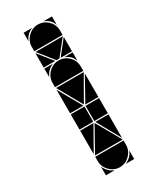

<svg xmlns="http://www.w3.org/2000/svg" viewBox="-172 -711 628 764"><g transform="rotate(-30 142.0 -329.5)"><path d="M142 -492Q169 -492 188 -473Q207 -454 207 -427V-407H77V-427Q77 -453 96.5 -472.5Q116 -492 142 -492ZM142 -657Q169 -657 188 -638Q207 -619 207 -592V-572H77V-592Q77 -618 96.5 -637.5Q116 -657 142 -657ZM142 -2Q116 -2 96.5 -21.5Q77 -41 77 -67V-87H207V-67Q207 -41 187.5 -21.5Q168 -2 142 -2ZM79 -92 142 -205 206 -92ZM206 -402 142 -290 79 -402ZM205 -567 149 -497H136L80 -567ZM140 -212H77V-282H140ZM207 -212H145V-282H207ZM77 -287V-395L138 -287ZM77 -207H138L77 -99ZM207 -287H147L207 -395ZM207 -207V-99L147 -207ZM77 -497V-563L130 -497ZM207 -497H155L207 -563ZM77 -42Q89 -14 117 -2H77ZM77 -492H117Q103 -487 93 -477Q83 -467 77 -453ZM168 -2Q182 -8 192 -18Q202 -28 207 -42V-2ZM77 -657H117Q103 -652 93 -642Q83 -632 77 -618ZM207 -492V-453Q197 -482 168 -492ZM207 -657V-618Q197 -647 168 -657Z"/></g></svg>

Font: CAT DyFa
Style: Regular
Weight: 400
Designer: Peter Wiegel
Foundry: Peter Wiegel
Version: Version 1.001; ttfautohint (v1.3)